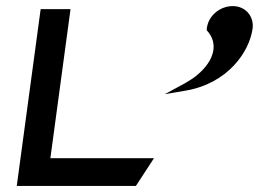

<svg xmlns="http://www.w3.org/2000/svg" viewBox="-20 -610 849 630"><path d="M743.8 -590C700.8 -590 660.3 -557 658.1 -511C698.3 -468 683.7 -412 628.4 -365C615.9 -354 600.7 -345 585.4 -336L520.7 -301L591.3 -313C727.6 -337 798.5 -440 808.8 -516C814.3 -557 784.8 -590 743.8 -590ZM211.4 -580H113.4L35 0H426L485.3 -91H145.3Z"/></svg>

Font: Charger
Style: ExBdIt
Weight: 400
Designer: Jasper
Foundry: Cannot Into Space Fonts
Version: Version 0.99